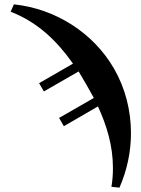

<svg xmlns="http://www.w3.org/2000/svg" viewBox="-20 -659 651 884"><path d="M182 -238 342 -330C367 -289 389 -250 412 -208L252 -116L274 -78L431 -169C472 -80 500 13 500 115C500 143 498 172 493 201L530 205C565 125 583 40 583 -46C583 -150 557 -253 505 -343C410 -508 235 -619 44 -639L29 -605C156 -556 245 -467 316 -366L160 -276Z"/></svg>

Font: XITS Math
Style: Bold
Weight: 700
Designer: MicroPress Inc., with final additions and corrections provided by Coen Hoffman, Elsevier (retired)
Version: Version 1.105